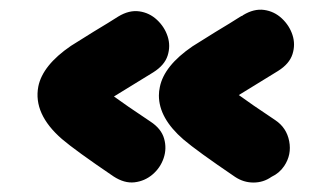

<svg xmlns="http://www.w3.org/2000/svg" viewBox="-20 -472 695 406"><path d="M477 -98Q495 -86 516 -86Q537 -86 554 -98Q571 -106 581 -121Q597 -145 591.5 -173.5Q586 -202 562 -218Q508 -254 485 -271L568 -322Q592 -337 598.5 -357.5Q605 -378 598.5 -398Q592 -418 576 -433Q560 -448 538.5 -451Q517 -454 494 -440L493 -439Q490 -438 487 -436Q470 -425 435 -404Q401 -383 387 -374Q327 -333 318 -288Q316 -279 316 -270Q316 -222 368 -177Q396 -153 477 -98ZM220 -99Q243 -84 264.5 -86.5Q286 -89 302.5 -103Q319 -117 326 -137.5Q333 -158 327 -179Q321 -200 298 -215Q244 -251 221 -268L304 -319Q328 -334 334.5 -354.5Q341 -375 334.5 -395Q328 -415 312 -430Q296 -445 274.5 -448Q253 -451 230 -437Q213 -426 178 -405Q144 -384 130 -375Q70 -334 61 -289Q50 -231 111 -178Q139 -154 220 -99Z"/></svg>

Font: Balsamiq Sans
Style: Bold
Weight: 700
Designer: Michael Angeles
Foundry: Balsamiq SRL
Version: Version 1.020; ttfautohint (v1.8.4.7-5d5b);gftools[0.9.26]